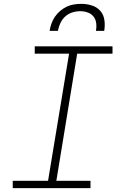

<svg xmlns="http://www.w3.org/2000/svg" viewBox="-20 -975 640 995"><path d="M46 0V-38H229L338 -697H160V-735H563V-697H380L272 -38H449V0ZM237 -815Q240 -834 246.5 -852.5Q253 -871 264.5 -888Q276 -905 292 -918.5Q308 -932 326 -940.5Q344 -949 363.5 -952Q383 -955 402 -955Q430 -955 456.5 -946.5Q483 -938 500 -918.5Q517 -899 521 -871Q525 -843 520 -815H477Q481 -835 478.5 -855Q476 -875 464.5 -889.5Q453 -904 434 -910.5Q415 -917 396 -917Q375 -917 354.5 -910.5Q334 -904 318 -889.5Q302 -875 293 -855.5Q284 -836 280 -815Z"/></svg>

Font: Iosevka Curly Slab XLtEx
Style: Italic
Weight: 200
Width: 7
Italic angle: -9°
Monospace: yes
Designer: Belleve Invis
Foundry: Belleve Invis
Version: Version 11.1.0; ttfautohint (v1.8.3)